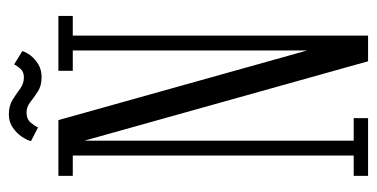

<svg xmlns="http://www.w3.org/2000/svg" viewBox="-229 -623 852 434"><g transform="rotate(-90 197.0 -406.0)"><path d="M16.5 0V-32.5H62.5V-667.5H16.5V-700H142.5L302.5 -128.5H300V-667.5H254V-700H378V-667.5H333.5V0H275.5L93 -652H96V-32.5H147V0ZM239.5 -738Q220 -738 207 -746.5Q194 -755 183.2 -763.5Q172.5 -772 159.5 -772Q144.5 -772 136.5 -762.2Q128.5 -752.5 126 -746L95 -762Q97.5 -771.5 105.2 -783Q113 -794.5 125.8 -803.2Q138.5 -812 155 -812Q175 -812 188.5 -803.5Q202 -795 213.5 -786.5Q225 -778 239 -778Q252 -778 258.8 -786Q265.5 -794 268.5 -800L298.5 -781.5Q296.5 -773.5 288.8 -763.2Q281 -753 268.8 -745.5Q256.5 -738 239.5 -738Z"/></g></svg>

Font: Imbue Thin 10pt Light
Style: Regular
Weight: 300
Version: Version 1.102